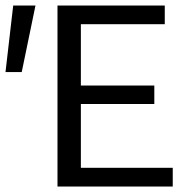

<svg xmlns="http://www.w3.org/2000/svg" viewBox="-31 -678 705 698"><path d="M17 -658H98L48 -416H-11ZM597 -68V0H178V-658H568V-590H263V-367H530V-300H263V-68Z"/></svg>

Font: Ysabeau Infant Medium
Style: Regular
Weight: 500
Designer: Christian Thalmann (Catharsis Fonts)
Version: Version 0.003